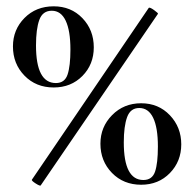

<svg xmlns="http://www.w3.org/2000/svg" viewBox="-20 -580 614 608"><path d="M21 -433Q21 -486 57.5 -523Q94 -560 150 -560Q205 -560 241 -522.5Q277 -485 277 -430Q277 -376 241 -339.5Q205 -303 150 -303Q94 -303 57.5 -340.5Q21 -378 21 -433ZM81 -11 451 -555Q454 -558 468 -548Q482 -538 480 -536L109 7Q107 10 93 1Q79 -8 81 -11ZM203 -423Q203 -483 188 -514.5Q173 -546 144 -546Q115 -546 104.5 -517Q94 -488 94 -436Q94 -317 157 -317Q185 -317 194 -344Q203 -371 203 -423ZM298 -125Q298 -178 335 -215.5Q372 -253 427 -253Q482 -253 518 -215Q554 -177 554 -123Q554 -69 518 -32Q482 5 427 5Q371 5 334.5 -32.5Q298 -70 298 -125ZM480 -116Q480 -176 465 -207Q450 -238 421 -238Q393 -238 382.5 -209Q372 -180 372 -129Q372 -10 434 -10Q462 -10 471 -36.5Q480 -63 480 -116Z"/></svg>

Font: Cormorant Upright SemiBold
Style: Regular
Weight: 600
Designer: Christian Thalmann (Catharsis Fonts)
Foundry: Catharsis Fonts
Version: Version 3.302